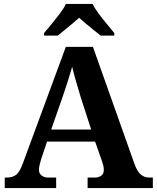

<svg xmlns="http://www.w3.org/2000/svg" viewBox="-20 -951 793 971"><path d="M4 0V-53H16Q43 -53 61.5 -67Q80 -81 96 -126L313 -714H450L659 -125Q674 -83 692.5 -68Q711 -53 735 -53H753V0H423V-53H462Q477 -53 491 -62Q505 -71 505 -92Q505 -104 502 -115.5Q499 -127 496 -135L461 -235H218L189 -149Q185 -137 181 -120.5Q177 -104 177 -92Q177 -73 191 -63Q205 -53 222 -53H264V0ZM239 -296H441L388 -460Q378 -494 365.5 -536Q353 -578 345 -613Q336 -581 323 -540.5Q310 -500 298 -465ZM203 -784Q219 -803 240.5 -829Q262 -855 282.5 -882Q303 -909 313 -931H448Q459 -909 479 -882Q499 -855 521 -829Q543 -803 558 -784V-771H489Q475 -782 455 -798Q435 -814 415 -831Q395 -848 380 -861Q358 -841 325.5 -814.5Q293 -788 272 -771H203Z"/></svg>

Font: Noto Serif Vithkuqi
Style: Bold
Weight: 700
Version: Version 1.005